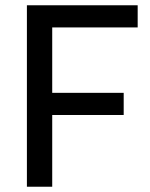

<svg xmlns="http://www.w3.org/2000/svg" viewBox="-20 -708 568 728"><path d="M178 -604V-356H449V-272H178V0H82V-688H502V-604Z"/></svg>

Font: Cairo SemiBold
Style: Regular
Weight: 600
Designer: Mohamed Gaber, the designers of Titillium
Foundry: Kief Type Foundry
Version: Version 2.009; ttfautohint (v1.5.33-1714) -l 8 -r 50 -G 200 